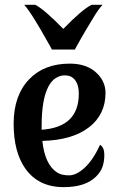

<svg xmlns="http://www.w3.org/2000/svg" viewBox="-20 -767 507 797"><path d="M395.5 -166Q413.1 -154.3 413.1 -125.2Q413.1 -96.2 405.3 -74.2Q397.5 -52.2 377.9 -33.2Q334 9.8 244.1 9.8Q139.6 9.8 85 -67.4Q36.6 -136.2 36.6 -253.4Q36.6 -371.6 102.1 -439Q164.1 -502.9 270 -502.9Q343.8 -502.9 385.3 -460Q418 -425.8 418 -381.1Q418 -336.4 400.6 -300.5Q383.3 -264.6 349.6 -238.8Q280.3 -185.1 155.8 -182.1Q166 -84 217.3 -50.8Q235.8 -39.1 266.6 -39.1Q297.4 -39.1 332 -71.3Q366.7 -103.5 395.5 -166ZM152.8 -228.5Q307.1 -238.8 307.1 -377.9Q307.1 -430.2 275.9 -448.2Q265.1 -454.1 247.6 -454.1Q230 -454.1 212.2 -443.4Q194.3 -432.6 181.2 -408.2Q152.8 -355 152.8 -243.7ZM126.5 -747.1Q165.5 -726.6 242.7 -647Q318.8 -725.6 359.9 -747.1H405.8Q390.6 -731.4 370.1 -697.8Q328.1 -628.9 316.9 -608.4L298.8 -576.2Q292 -564 291 -561.5H195.3Q193.8 -564 187.5 -576.2Q162.6 -621.1 149.4 -643.1L124.5 -684.6Q97.2 -728.5 80.6 -747.1Z"/></svg>

Font: Amarante
Style: Regular
Weight: 400
Designer: Karolina Lach
Foundry: Sorkin Type Co.
Version: Version 1.001